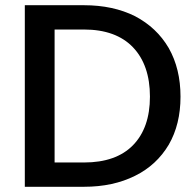

<svg xmlns="http://www.w3.org/2000/svg" viewBox="-20 -715 749 735"><path d="M302 -695C302 -695 75 -695 75 -695C75 -695 75 0 75 0C75 0 302 0 302 0C302 0 302 0 302 0C376 0 441 -14 497 -42C552 -69 595 -109 626 -161C656 -213 671 -274 671 -345C671 -345 671 -345 671 -345C671 -416 656 -478 626 -531C595 -584 552 -624 497 -653C441 -681 376 -695 302 -695ZM302 -93C302 -93 189 -93 189 -93C189 -93 189 -602 189 -602C189 -602 302 -602 302 -602C302 -602 302 -602 302 -602C383 -602 446 -579 489 -534C532 -489 554 -426 554 -345C554 -345 554 -345 554 -345C554 -265 532 -203 489 -159C446 -115 383 -93 302 -93Z"/></svg>

Font: Girnar Poppins
Style: Medium
Weight: 500
Designer: Ninad Kale (Devanagari), Jonny Pinhorn (Latin)
Foundry: Indian Type Foundry
Version: ""